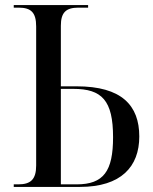

<svg xmlns="http://www.w3.org/2000/svg" viewBox="-20 -734 601 754"><path d="M34 0H294C456 0 527 -80 527 -198C527 -320 458 -395 281 -395H219V-633C219 -685 239 -704 288 -704H326V-714H34V-704H53C102 -704 122 -685 122 -630V-84C122 -30 101 -10 52 -10H34ZM281 -10H219V-385H268C380 -385 424 -340 424 -195C424 -62 387 -10 281 -10Z"/></svg>

Font: Noto Serif Display SemiCondensed
Style: Regular
Weight: 400
Width: 4
Designer: Monotype Design Team
Foundry: Monotype Imaging Inc.
Version: Version 2.009